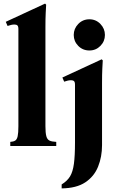

<svg xmlns="http://www.w3.org/2000/svg" viewBox="-20 -810 665 1065"><path d="M232 -110Q232 -73 237 -54.5Q242 -36 255 -30Q268 -24 292 -23V0H37V-23Q54 -24 64 -30Q74 -36 78 -54.5Q82 -73 82 -110V-649Q82 -664 76.5 -669Q71 -674 60 -674Q52 -674 42.5 -672Q33 -670 22 -666L12 -689L230 -790L236 -784Q235 -769 233.5 -737.5Q232 -706 232 -658ZM544 -481 550 -475Q549 -460 547.5 -428.5Q546 -397 546 -349V-5Q546 60 524 114.5Q502 169 453 201.5Q404 234 322 235V213Q353 194 368.5 168.5Q384 143 390 98.5Q396 54 396 -20V-340Q396 -355 390.5 -360Q385 -365 374 -365Q366 -365 356.5 -363Q347 -361 336 -357L326 -380ZM476 -530Q439 -530 414 -555.5Q389 -581 389 -616Q389 -651 414 -677Q439 -703 476 -703Q512 -703 537 -677Q562 -651 562 -616Q562 -581 537 -555.5Q512 -530 476 -530Z"/></svg>

Font: Bona Nova
Style: Bold
Weight: 700
Designer: Mateusz Machalski
Foundry: Capitalics
Version: Version 4.001; ttfautohint (v1.8.3)